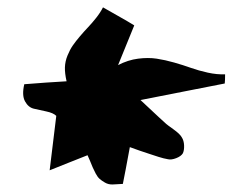

<svg xmlns="http://www.w3.org/2000/svg" viewBox="-20 -946 674 522"><path d="M133 -631Q125 -639 106 -643Q87 -647 72 -650.5Q57 -654 48 -670.5Q39 -687 46 -717Q68 -719 105.5 -721.5Q143 -724 161 -725Q156 -747 156.5 -763Q157 -779 163.5 -795Q170 -811 178 -822.5Q186 -834 197.5 -847.5Q209 -861 219.5 -872Q230 -883 241.5 -897.5Q253 -912 260 -926Q272 -919 300.5 -903Q329 -887 345 -877Q315 -803 301 -769Q328 -783 355.5 -786.5Q383 -790 406 -786.5Q429 -783 453.5 -776Q478 -769 499 -761.5Q520 -754 545 -748.5Q570 -743 592 -744Q592 -727 591 -719Q565 -714 489 -699Q413 -684 362 -674Q427 -613 432 -609Q434 -607 451.5 -594.5Q469 -582 474 -573Q480 -564 480.5 -550.5Q481 -537 477 -529Q472 -521 459 -516Q446 -511 437 -513Q425 -515 411 -519.5Q397 -524 386.5 -527.5Q376 -531 359.5 -536.5Q343 -542 333 -546Q320 -475 314 -446Q298 -445 286.5 -444.5Q275 -444 265.5 -449.5Q256 -455 250.5 -460Q245 -465 240 -474.5Q235 -484 232 -491Q229 -498 225 -508Q221 -518 218 -524Q200 -517 165 -503Q130 -489 115 -483Q124 -557 133 -631Z"/></svg>

Font: Beth Ellen
Style: Regular
Weight: 400
Designer: Alyson Diaz
Version: Version 2.000